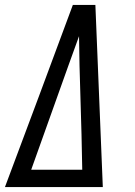

<svg xmlns="http://www.w3.org/2000/svg" viewBox="-24 -755 544 775"><path d="M-4 0Q65 -184 133.5 -367.5Q202 -551 270 -735H361L371 -490L391 0ZM102 -70H308L305 -213L297 -490Q297 -520 296 -549.5Q295 -579 295 -609Q284 -579 273.5 -549.5Q263 -520 252 -490Z"/></svg>

Font: Iosevka Slab
Style: Italic
Weight: 400
Italic angle: -9°
Monospace: yes
Designer: Belleve Invis
Foundry: Belleve Invis
Version: Version 11.1.0; ttfautohint (v1.8.3)